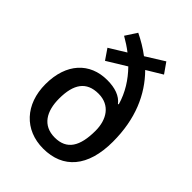

<svg xmlns="http://www.w3.org/2000/svg" viewBox="-221 -875 996 996"><g transform="rotate(45 277.0 -377.0)"><path d="M200 -764 159 -701C185 -686 210 -670 233 -652L142 -596L181 -539L287 -604C335 -555 372 -497 391 -430L387 -428C361 -462 317 -477 260 -477C133 -477 48 -388 48 -235C48 -88 139 10 276 10C421 10 507 -87 507 -271C507 -438 452 -562 362 -653L448 -705L408 -762L307 -699C273 -725 237 -746 200 -764ZM278 -395C363 -395 403 -329 403 -248C403 -133 366 -73 278 -73C189 -73 151 -140 151 -232C151 -339 190 -395 278 -395Z"/></g></svg>

Font: Noto Sans Myanmar SemiCondensed Medium
Style: Regular
Weight: 500
Width: 4
Designer: Monotype Design Team
Foundry: Monotype Imaging Inc.
Version: Version 2.107